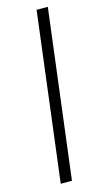

<svg xmlns="http://www.w3.org/2000/svg" viewBox="-124 -727 474 876"><g transform="rotate(-15 113.5 -289.5)"><path d="M147 -687H200L101 108H48Z"/></g></svg>

Font: Yrsa Light
Style: Italic
Weight: 300
Italic angle: -7.10001°
Designer: Anna Giedrys (Yrsa+Rasa design), David Brezina (Yrsa art-direction, Rasa art-direction, design)
Foundry: Rosetta Type Foundry
Version: Version 2.004